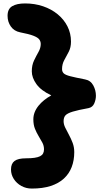

<svg xmlns="http://www.w3.org/2000/svg" viewBox="-20 -834 593 1117"><path d="M165 263Q132 263 104.5 248Q77 233 60.5 207.5Q44 182 44 152Q44 118 64.5 102.5Q85 87 132 87Q161 87 181 84Q201 81 213 75Q225 69 230.5 59Q236 49 236 35Q236 14 226.5 -4Q217 -22 205 -41.5Q193 -61 183.5 -84.5Q174 -108 174 -140Q174 -182 205 -220Q232 -253 278 -279Q278 -280 277 -280Q219 -307 192 -344.5Q165 -382 165 -419Q165 -455 178 -482Q191 -509 204 -532Q217 -555 217 -578Q217 -593 208.5 -604.5Q200 -616 174.5 -626Q149 -636 97 -646Q62 -653 43 -680Q24 -707 24 -742Q24 -782 51 -798Q78 -814 126 -814Q182 -814 230.5 -797.5Q279 -781 315.5 -751Q352 -721 372.5 -680.5Q393 -640 393 -592Q393 -558 380 -533Q367 -508 354 -484.5Q341 -461 341 -432Q341 -417 350.5 -407.5Q360 -398 389 -390.5Q418 -383 475 -372Q507 -366 522.5 -337.5Q538 -309 538 -277Q538 -255 528.5 -232.5Q519 -210 495 -205Q434 -194 403 -184.5Q372 -175 361 -163Q350 -151 350 -129Q350 -111 359.5 -91.5Q369 -72 381 -50Q393 -28 402.5 -3Q412 22 412 51Q412 99 397 138Q382 177 351.5 205Q321 233 274.5 248Q228 263 165 263Z"/></svg>

Font: Shantell Sans Light ExtraBold
Style: Regular
Weight: 800
Version: Version 1.011;[c5ecc13dd]